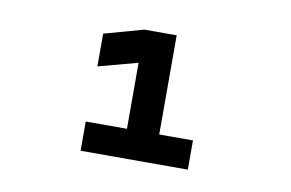

<svg xmlns="http://www.w3.org/2000/svg" viewBox="-45 -765 676 446"><g transform="rotate(10 293.0 -541.5)"><path d="M166.5 -390.6V-459.5H263.7V-615.2L170.9 -590.3V-667.5L263.7 -693.4H339.8V-459.5H419.4V-390.6Z"/></g></svg>

Font: CaskaydiaMono NF
Style: Regular
Weight: 400
Designer: Aaron Bell
Foundry: Saja Typeworks
Version: Version 2111.001; ttfautohint (v1.8.4);Nerd Fonts 3.1.1